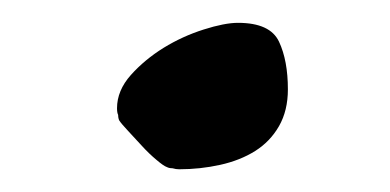

<svg xmlns="http://www.w3.org/2000/svg" viewBox="-20 -359 343 169"><path d="M83 -263.7Q83 -279.3 95.2 -293Q107.4 -306.6 124 -316.9Q140.6 -327.1 159.2 -333Q177.7 -338.9 189.5 -338.9Q217.8 -338.9 225.6 -322.3Q233.4 -305.7 233.4 -280.3Q233.4 -261.7 225.6 -248Q217.8 -234.4 204.6 -226.1Q191.4 -217.8 173.8 -213.9Q156.2 -210 137.7 -210Q134.8 -210 131.8 -210.9Q128.9 -210.9 127 -211.9Q124 -212.9 117.7 -218.3Q111.3 -223.6 105 -230.5Q98.6 -237.3 92.8 -243.7Q86.9 -250 85 -252.9Q84 -254.9 84 -257.8Q83 -259.8 83 -263.7Z"/></svg>

Font: Gloria Hallelujah
Style: Regular
Weight: 400
Designer: Kimberly Geswein
Foundry: Kimberly Geswein
Version: Version 1.004 2010